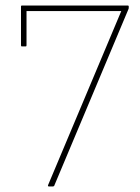

<svg xmlns="http://www.w3.org/2000/svg" viewBox="-20 -675 508 695"><path d="M157 0Q155 0 154 -1.5Q153 -3 154 -5L419 -635H76V-511Q76 -507 73 -507H59Q56 -507 56 -511V-652Q56 -655 59 -655H443Q446 -655 446 -652V-647Q446 -644 445 -642L176 -2Q174 0 171 0Z"/></svg>

Font: Sofia Sans Semi Condensed Thin
Style: Regular
Weight: 250
Version: Version 4.100